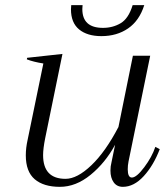

<svg xmlns="http://www.w3.org/2000/svg" viewBox="-20 -714 639 744"><path d="M255 -678 256 -694H300L299 -679Q299 -606 379 -606Q417 -606 447.5 -624Q478 -642 494 -694H539Q520 -634 476.5 -604Q433 -574 373 -574Q318 -574 286.5 -600Q255 -626 255 -678ZM599 -136Q575 -73 537 -31.5Q499 10 456 10Q433 10 420.5 -7.5Q408 -25 408 -53Q408 -70 412 -85L426 -153Q388 -83 331 -36.5Q274 10 212 10Q149 10 114.5 -19.5Q80 -49 80 -112Q80 -141 87 -172L148 -468Q110 -474 84 -484L85 -490L222 -505L155 -178Q147 -138 147 -113Q147 -21 234 -21Q279 -21 334 -73.5Q389 -126 439 -222L495 -498H562L478 -88Q475 -73 475 -58Q475 -26 491 -26Q509 -26 539 -66Q569 -106 582 -145Z"/></svg>

Font: Trirong Light
Style: Italic
Weight: 300
Italic angle: -12°
Designer: Katatrad Team
Foundry: CadsonDemak
Version: Version 1.001